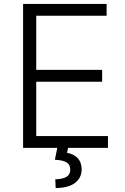

<svg xmlns="http://www.w3.org/2000/svg" viewBox="-20 -747 633 970"><path d="M96.7 0V-727.1H518.6V-667.5H163.1V-394H496.1V-334H163.1V-59.6H525.4V0H323.7L318.8 25.4Q351.6 30.3 371.8 51.3Q392.1 72.3 392.6 108.9Q392.1 152.3 358.4 177.5Q324.7 202.6 261.2 203.1L259.3 158.7Q335 157.7 335 110.8Q335 85 316.7 73.5Q298.3 62 257.3 60.1L269.5 0Z"/></svg>

Font: Interop Light
Style: Regular
Weight: 300
Designer: Rasmus Andersson, Google, Jang Haemin
Foundry: jhaemin
Version: Version 1.007